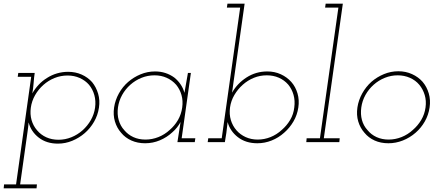

<svg xmlns="http://www.w3.org/2000/svg" viewBox="-22 -770 2355 1040"><path d="M0 229 -2 250H176L178 229H87L127 -55Q130 -72 130.5 -81Q131 -90 133 -107Q146 -57 188 -24.5Q230 8 292 8Q332 8 369.5 -7.5Q407 -23 437 -49Q467 -75 487.5 -110.5Q508 -146 514 -187Q520 -227 509.5 -262.5Q499 -298 477 -325Q454 -351 420.5 -366Q387 -381 347 -381Q316 -381 287 -372.5Q258 -364 233 -348Q207 -332 187 -310.5Q167 -289 153 -264Q158 -291 160 -319.5Q162 -348 166 -375H77L74 -354H147L65 229ZM493 -187Q488 -151 470 -119.5Q452 -88 425 -64Q398 -40 364.5 -26.5Q331 -13 295 -13Q258 -13 228.5 -26.5Q199 -40 179 -64Q158 -88 149 -119.5Q140 -151 145 -187Q150 -223 168 -254.5Q186 -286 213 -310Q240 -334 273.5 -347.5Q307 -361 344 -361Q380 -361 410 -347.5Q440 -334 460 -311Q480 -287 489 -255Q498 -223 493 -187Z M596 -188Q590 -147 600.5 -112Q611 -77 634 -51Q656 -24 689.5 -9Q723 6 764 6Q806 6 844 -10Q882 -26 911 -53Q925 -65 936.5 -79.5Q948 -94 956 -109Q954 -94 951.5 -80Q949 -66 947 -51L939 0H1033L1036 -21H962L1012 -375H996Q992 -348 986.5 -321Q981 -294 977 -267Q971 -291 956.5 -312.5Q942 -334 922 -350Q900 -366 874 -374.5Q848 -383 818 -383Q777 -383 739.5 -367.5Q702 -352 672 -326Q642 -300 622 -264Q602 -228 596 -188ZM617 -188Q622 -224 639.5 -255.5Q657 -287 684 -311Q711 -335 744.5 -348.5Q778 -362 815 -362Q851 -362 881 -348.5Q911 -335 932 -311Q952 -287 961 -255.5Q970 -224 965 -188Q960 -151 942 -120Q924 -89 897 -66Q870 -41 836 -27.5Q802 -14 766 -14Q729 -14 700 -27.5Q671 -41 651 -65Q630 -88 621 -119.5Q612 -151 617 -188Z M1196 0 1204 -50Q1206 -65 1207.5 -79.5Q1209 -94 1211 -109Q1224 -60 1266.5 -27Q1309 6 1372 6Q1412 6 1449.5 -9Q1487 -24 1517 -51Q1547 -77 1567.5 -112Q1588 -147 1594 -188Q1600 -228 1589.5 -264Q1579 -300 1556 -326Q1533 -352 1499.5 -367.5Q1466 -383 1426 -383Q1364 -383 1313.5 -350.5Q1263 -318 1235 -268Q1237 -282 1239 -296.5Q1241 -311 1243 -326L1303 -750H1210L1207 -729H1279L1179 -21H1106L1103 0ZM1572 -188Q1568 -151 1549.5 -120Q1531 -89 1504 -66Q1477 -41 1443.5 -27.5Q1410 -14 1374 -14Q1338 -14 1308.5 -27.5Q1279 -41 1259 -64Q1238 -88 1228.5 -119.5Q1219 -151 1224 -188Q1229 -224 1247.5 -255.5Q1266 -287 1293 -311Q1320 -335 1353 -348.5Q1386 -362 1423 -362Q1459 -362 1488.5 -349Q1518 -336 1539 -312Q1559 -288 1568 -256Q1577 -224 1572 -188Z M1639 -21 1637 0H1816L1818 -21H1732L1835 -750H1742L1739 -729H1811L1711 -21Z M1914 -188Q1908 -147 1918.5 -112Q1929 -77 1952 -51Q1974 -24 2007 -9Q2040 6 2082 6Q2122 6 2160 -9Q2198 -24 2229 -51Q2259 -77 2279 -112Q2299 -147 2305 -188Q2311 -228 2300.5 -264Q2290 -300 2267 -327Q2244 -353 2210 -368.5Q2176 -384 2136 -384Q2095 -384 2057.5 -368.5Q2020 -353 1990 -327Q1960 -300 1940 -264Q1920 -228 1914 -188ZM1935 -188Q1940 -224 1957.5 -255.5Q1975 -287 2002 -311Q2029 -335 2062.5 -348.5Q2096 -362 2132 -362Q2168 -362 2198.5 -348.5Q2229 -335 2249 -311Q2269 -287 2278.5 -255.5Q2288 -224 2283 -188Q2278 -151 2259.5 -120Q2241 -89 2214 -66Q2187 -41 2153 -27.5Q2119 -14 2083 -14Q2047 -14 2017.5 -27.5Q1988 -41 1968 -66Q1947 -89 1938.5 -120Q1930 -151 1935 -188Z"/></svg>

Font: Josefin Slab Thin ExtraLight
Style: Italic
Weight: 250
Italic angle: -12°
Version: Version 2.000